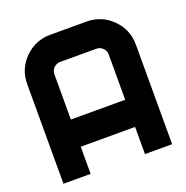

<svg xmlns="http://www.w3.org/2000/svg" viewBox="-130 -853 944 973"><g transform="rotate(-20 342.0 -366.0)"><path d="M439.5 -585.9H244.1Q224.1 -585.9 209.7 -571.5Q195.3 -557.1 195.3 -537.1V-293H488.3V-537.1Q488.3 -557.1 473.9 -571.5Q459.5 -585.9 439.5 -585.9ZM244.1 -732.4H439.5Q520.5 -732.4 577.6 -675.3Q634.8 -618.2 634.8 -537.1V0H488.3V-146.5H195.3V0H48.8V-537.1Q48.8 -618.2 106 -675.3Q163.1 -732.4 244.1 -732.4Z"/></g></svg>

Font: Audex
Style: Regular
Weight: 400
Designer: GGBotNet
Foundry: GGBotNet
Version: 1.00